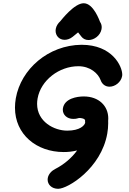

<svg xmlns="http://www.w3.org/2000/svg" viewBox="-20 -946 805 1195"><path d="M382.3 -698.2C396.9 -698.2 415.2 -703 432.8 -717.3L466 -744.5L487.4 -717.2C496.4 -705.6 511.6 -696.8 531.2 -696.8C566.3 -696.8 605 -725.3 611.9 -764.5C612.6 -768.3 613 -772.2 613 -776.3C613 -787.2 610.3 -798.8 602.8 -809.5C599.6 -816.6 562.3 -925.8 501 -925.8C442.7 -925.8 364.9 -825.2 353.9 -812.3C343.1 -802.9 330.4 -785.6 327 -766.2C326.3 -762.3 326 -758.5 326 -754.7C326 -724.2 348 -698.2 382.3 -698.2ZM376.6 0.3C403.5 0.3 428.6 -2.1 460.1 -9.7C426.4 37.1 376.9 78.5 324.9 105C301.9 116.4 281.9 136.6 277.3 162.3C276.8 165.5 276.5 168.8 276.5 172C276.5 202.2 301.2 229.1 342 229.1C402.3 229.1 609.4 102.1 647.6 -114.3C651.2 -135 653.4 -156.5 653.4 -179.1C653.4 -183.7 653.3 -188.3 653.1 -193.1C653.6 -198.4 653.9 -203.7 653.9 -208.9C653.9 -287.1 594.7 -345.7 501.4 -345.7C458.7 -345.7 382.4 -333.2 371.7 -272.7C371.1 -269.5 370.9 -266.2 370.9 -263C370.9 -232.8 395.5 -205.9 436.4 -205.9C460.2 -205.9 466 -211.7 474.6 -211.7C484.5 -211.7 509.8 -208.1 509.8 -195.6C509.8 -191.3 509 -187.6 510.1 -181.8C505.8 -165.4 478.5 -132.9 398.1 -132.9C317.1 -132.9 210.9 -188.3 210.9 -299.6C210.9 -310.2 211.9 -321.3 213.9 -333C234 -446.9 348.5 -533.8 467.6 -533.8C541.5 -533.8 591.4 -489.1 606.8 -446.2C613.6 -426.5 631.8 -406.4 661.7 -406.4C695.5 -406.4 733.3 -433.7 740.3 -473.2C740.7 -475.6 740.9 -478.4 740.9 -481.5C740.9 -532.8 679.6 -667.3 487.4 -667.3C280.5 -665.2 110.4 -515.8 78.4 -334.4C74.9 -314.2 73.2 -294.7 73.2 -275.9C73.2 -109.7 206.6 0.3 376.6 0.3Z"/></svg>

Font: TudorRose
Style: BoldOblique
Weight: 500
Version: Version 001.000